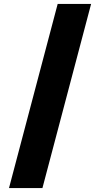

<svg xmlns="http://www.w3.org/2000/svg" viewBox="-20 -820 512 982"><path d="M26 142 275 -800H446L197 142Z"/></svg>

Font: Trispace ExtraBold
Style: Regular
Weight: 800
Designer: Tyler Finck
Foundry: Etcetera Type Company
Version: Version 1.210; ttfautohint (v1.8.3)